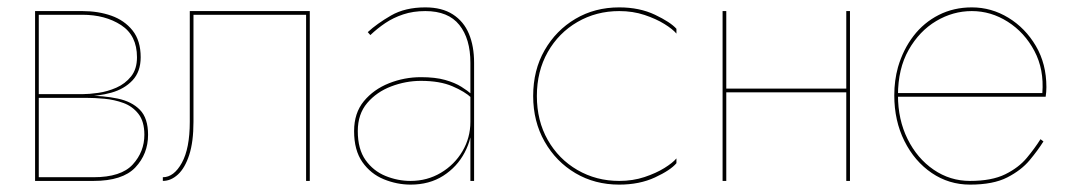

<svg xmlns="http://www.w3.org/2000/svg" viewBox="-20 -490 2912 520"><path d="M80 -231V-225H213Q236 -225 263 -222.5Q290 -220 314.5 -211Q339 -202 355 -181.5Q371 -161 371 -125Q371 -79 339.5 -44.5Q308 -10 233 -10H80V0H233Q312 0 346.5 -36.5Q381 -73 381 -125Q381 -170 359 -192.5Q337 -215 299 -223Q261 -231 213 -231ZM80 -229H203Q246 -229 281.5 -239Q317 -249 339 -272.5Q361 -296 361 -335Q361 -380 339 -407.5Q317 -435 281.5 -447.5Q246 -460 203 -460H80V-450H203Q265 -450 308 -422Q351 -394 351 -335Q351 -303 335 -283Q319 -263 295 -252.5Q271 -242 246 -238.5Q221 -235 203 -235H80ZM75 -460V0H85V-460Z M819 -460H494V-160Q494 -88 472.5 -49Q451 -10 421 -10V0Q443 0 462 -17.5Q481 -35 492.5 -70.5Q504 -106 504 -160V-450H809V0H819Z M949 -135Q949 -181 974.5 -211Q1000 -241 1039.5 -256Q1079 -271 1120 -271Q1171 -271 1205 -256.5Q1239 -242 1257 -225V-235Q1247 -244 1229.5 -255Q1212 -266 1185.5 -273.5Q1159 -281 1120 -281Q1075 -281 1033.5 -264.5Q992 -248 965.5 -216Q939 -184 939 -135Q939 -83 961.5 -51Q984 -19 1019.5 -4.5Q1055 10 1092 10Q1143 10 1180.5 -14Q1218 -38 1238.5 -77Q1259 -116 1259 -160H1254Q1254 -117 1232.5 -80.5Q1211 -44 1174 -22Q1137 0 1092 0Q1057 0 1024 -13.5Q991 -27 970 -56.5Q949 -86 949 -135ZM983 -395Q1002 -413 1023.5 -427.5Q1045 -442 1072 -451Q1099 -460 1132 -460Q1194 -460 1224 -422.5Q1254 -385 1254 -320V0H1264V-320Q1264 -365 1250 -398.5Q1236 -432 1206.5 -451Q1177 -470 1132 -470Q1077 -470 1039 -448Q1001 -426 976 -403Z M1434 -230Q1434 -297 1463.5 -349Q1493 -401 1544 -430.5Q1595 -460 1657 -460Q1694 -460 1725.5 -449.5Q1757 -439 1779.5 -425Q1802 -411 1812 -399V-412Q1796 -430 1754 -450Q1712 -470 1657 -470Q1591 -470 1538.5 -439Q1486 -408 1455 -354Q1424 -300 1424 -230Q1424 -161 1455 -106.5Q1486 -52 1538.5 -21Q1591 10 1657 10Q1712 10 1754 -9.5Q1796 -29 1812 -48V-61Q1802 -49 1779.5 -35Q1757 -21 1725.5 -10.5Q1694 0 1657 0Q1595 0 1544 -29.5Q1493 -59 1463.5 -111Q1434 -163 1434 -230Z M1944 -240H2274V-250H1944ZM2272 -460V0H2282V-460ZM1937 -460V0H1947V-460Z M2409 -228H2812Q2813 -234 2813.5 -241Q2814 -248 2814 -254Q2814 -317 2785.5 -365.5Q2757 -414 2711 -442Q2665 -470 2612 -470Q2563 -470 2522.5 -449.5Q2482 -429 2454 -392.5Q2426 -356 2412 -308Q2407 -290 2404.5 -271Q2402 -252 2402 -232Q2402 -163 2429.5 -108Q2457 -53 2503.5 -21.5Q2550 10 2607 10Q2670 10 2708 -9.5Q2746 -29 2768.5 -56Q2791 -83 2806 -107L2798 -113Q2783 -89 2761 -62.5Q2739 -36 2702.5 -18Q2666 0 2607 0Q2553 0 2508.5 -30.5Q2464 -61 2438 -113.5Q2412 -166 2412 -232Q2412 -304 2441 -355Q2470 -406 2515.5 -433Q2561 -460 2612 -460Q2664 -460 2709.5 -431Q2755 -402 2781.5 -352Q2808 -302 2803 -238H2409Z"/></svg>

Font: Jost Thin
Style: Regular
Weight: 250
Version: Version 3.710